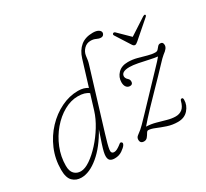

<svg xmlns="http://www.w3.org/2000/svg" viewBox="-144 -935 1245 1160"><g transform="rotate(-30 478.0 -355.0)"><path d="M435.5 -36Q427.5 -23.5 404.8 -8Q382 7.5 352.5 7.5Q331.5 7.5 320.8 -1.2Q310 -10 310 -32Q310 -43.5 314 -61Q318 -78.5 328 -109.5Q338 -140.5 356 -193Q304 -98.5 240.5 -45.5Q177 7.5 120 7.5Q83.5 7.5 59.8 -15.8Q36 -39 36 -95Q36 -170 64 -235.8Q92 -301.5 139 -351.2Q186 -401 244 -429.2Q302 -457.5 362 -457.5Q383.5 -457.5 400 -452.8Q416.5 -448 429 -439.5L482.5 -614Q497.5 -663 530 -690Q562.5 -717 615.5 -717Q640 -717 654 -708.5Q668 -700 668 -687.5Q668 -679.5 661.8 -672.8Q655.5 -666 645 -666Q630.5 -666 615.2 -673.8Q600 -681.5 579.5 -681.5Q552 -681.5 533 -662Q514 -642.5 510.5 -616Q508.5 -600.5 506.8 -588.8Q505 -577 501 -564L375.5 -153Q354.5 -85 350 -56.2Q345.5 -27.5 368.5 -27.5Q378.5 -27.5 388.5 -32.8Q398.5 -38 409.5 -46Q413.5 -49 421 -54.8Q428.5 -60.5 434 -57Q445 -50.5 435.5 -36ZM73 -101.5Q73 -63.5 90.8 -45.5Q108.5 -27.5 136 -27.5Q165 -27.5 202 -52.8Q239 -78 276.2 -119Q313.5 -160 343.2 -208.5Q373 -257 387.5 -304L419.5 -408.5Q393.5 -429.5 345 -429.5Q296 -429.5 247.8 -402.5Q199.5 -375.5 160 -329Q120.5 -282.5 96.8 -223.8Q73 -165 73 -101.5ZM891.5 -90.5Q891.5 -52.5 865.2 -22.5Q839 7.5 793 7.5Q755 7.5 720 -4.2Q685 -16 657 -27.8Q629 -39.5 611 -39.5Q603.5 -39.5 597 -27.8Q590.5 -16 581.2 -4.5Q572 7 557 7Q530.5 7 530.5 -19Q530.5 -34.5 543.2 -44Q556 -53.5 571.5 -66Q579 -72 593.8 -87Q608.5 -102 642 -137Q675.5 -172 738 -238Q801.5 -305.5 836.2 -341.2Q871 -377 885.5 -395.5Q863 -398 829.5 -405.5Q796 -413 761.8 -419.8Q727.5 -426.5 704 -426.5Q646.5 -426.5 646.5 -393.5Q646.5 -389 649.5 -382Q652.5 -375 660.5 -368Q670.5 -359.5 670.5 -346Q670.5 -325 650.5 -325Q635 -325 625.5 -337Q616 -349 616 -370.5Q616 -406 641 -431.8Q666 -457.5 710 -457.5Q742.5 -457.5 773.5 -449.2Q804.5 -441 832.8 -432.8Q861 -424.5 885 -424.5Q897 -424.5 904 -432.8Q911 -441 918 -449.2Q925 -457.5 935.5 -457.5Q955.5 -457.5 955.5 -435.5Q955.5 -424 947.5 -413Q939.5 -402 919.5 -387.5Q908 -379 871.2 -339.5Q834.5 -300 759 -223Q716 -179 689 -150.5Q662 -122 644.2 -102.2Q626.5 -82.5 611 -64.5Q644 -63.5 676.8 -54.5Q709.5 -45.5 740.2 -36.8Q771 -28 798 -28Q824.5 -28 843.2 -42.8Q862 -57.5 871.5 -94.5Q874 -104.5 883 -104.5Q891.5 -104.5 891.5 -90.5ZM821.5 -536Q808.5 -524.5 800.5 -524.5Q791.5 -524.5 784 -536L718.5 -639Q713.5 -648 721.5 -653Q728 -656.5 735 -650.5L812.5 -574.5L929.5 -650.5Q939.5 -656.5 944 -653Q950 -648 940 -639Z"/></g></svg>

Font: Fraunces 9pt SuperSoft Thin
Style: Italic
Weight: 100
Italic angle: -16°
Version: Version 1.000;[0bf87f6ff]